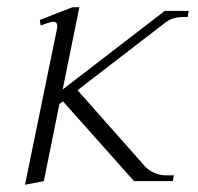

<svg xmlns="http://www.w3.org/2000/svg" viewBox="-20 -500 546 530"><path d="M501 -470 498 -453H484Q454 -453 433 -435L194 -251L380 -41Q391 -29 407 -22.5Q423 -16 436 -16H460L457 0H350L154 -220L144 -213L101 0L49 10L138 -424V-428Q138 -440 127 -440Q121 -440 109 -435.5Q97 -431 92 -430L90 -445L180 -480H199L153 -253L435 -470Z"/></svg>

Font: Taviraj ExtraLight
Style: Italic
Weight: 275
Italic angle: -12°
Designer: Katatrad Team
Foundry: CadsonDemak
Version: Version 1.001